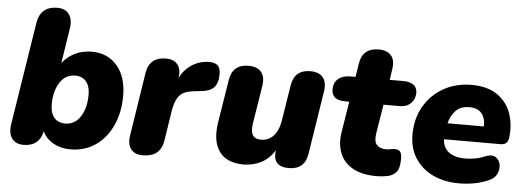

<svg xmlns="http://www.w3.org/2000/svg" viewBox="-48 -849 2728 995"><g transform="rotate(5 1315.5 -351.5)"><path d="M344 11Q295 11 256.5 -10Q218 -31 199 -70Q182 9 100 9Q59 9 39.5 -18.5Q20 -46 28 -94L112 -626Q126 -714 214 -714Q256 -714 275.5 -686.5Q295 -659 287 -611L259 -431Q287 -466 326 -484.5Q365 -503 411 -503Q494 -503 543.5 -445.5Q593 -388 593 -289Q593 -203 562 -135Q531 -67 475 -28Q419 11 344 11ZM306 -120Q356 -120 385 -165Q414 -210 414 -279Q414 -324 393.5 -348Q373 -372 337 -372Q286 -372 257 -327Q228 -282 228 -213Q228 -168 248.5 -144Q269 -120 306 -120Z M721 9Q678 9 658.5 -17Q639 -43 647 -90L698 -417Q711 -501 798 -501Q839 -501 858.5 -476Q878 -451 871 -407Q893 -451 932.5 -476.5Q972 -502 1021 -503Q1052 -503 1066.5 -489.5Q1081 -476 1081 -445Q1081 -397 1059.5 -375Q1038 -353 994 -349L957 -345Q905 -340 882.5 -315Q860 -290 851 -237L826 -76Q812 9 721 9Z M1243 11Q1191 11 1153.5 -11Q1116 -33 1100 -80Q1084 -127 1096 -201L1131 -419Q1144 -501 1227 -501Q1272 -501 1293 -476Q1314 -451 1307 -404L1275 -204Q1269 -165 1280.5 -145Q1292 -125 1324 -125Q1363 -125 1389 -153Q1415 -181 1423 -231L1453 -419Q1466 -501 1549 -501Q1594 -501 1614.5 -475.5Q1635 -450 1628 -404L1576 -73Q1563 9 1480 9Q1393 9 1406 -77Q1378 -32 1336 -10.5Q1294 11 1243 11Z M1937 11Q1861 11 1813 -16Q1765 -43 1746 -91Q1727 -139 1737 -201L1763 -361H1741Q1671 -361 1671 -417Q1671 -453 1694.5 -472.5Q1718 -492 1759 -492H1784L1795 -562Q1808 -644 1891 -644Q1936 -644 1957 -619Q1978 -594 1970 -547L1962 -492H2034Q2067 -492 2086 -478Q2105 -464 2105 -437Q2105 -405 2083.5 -383Q2062 -361 2025 -361H1941L1916 -208Q1910 -166 1926.5 -149Q1943 -132 1973 -132Q1988 -132 1998 -134.5Q2008 -137 2020 -137Q2038 -137 2047 -127Q2056 -117 2056 -88Q2056 -39 2039 -20Q2022 -1 1996 5Q1967 11 1937 11Z M2367 11Q2288 11 2229 -17.5Q2170 -46 2137 -98Q2104 -150 2104 -219Q2104 -304 2141.5 -368Q2179 -432 2243 -467.5Q2307 -503 2387 -503Q2472 -503 2523 -466.5Q2574 -430 2593.5 -372Q2613 -314 2605 -250Q2602 -225 2590.5 -217.5Q2579 -210 2562 -210H2269Q2271 -166 2302 -143Q2333 -120 2387 -120Q2410 -120 2438.5 -125Q2467 -130 2488 -140Q2522 -154 2542 -142Q2562 -130 2567 -105.5Q2572 -81 2560.5 -56Q2549 -31 2519 -19Q2483 -3 2444 4Q2405 11 2367 11ZM2385 -387Q2340 -387 2314.5 -360Q2289 -333 2280 -294H2469Q2471 -335 2450.5 -361Q2430 -387 2385 -387Z"/></g></svg>

Font: Nunito Black
Style: Italic
Weight: 900
Italic angle: -9°
Designer: Vernon Adams
Foundry: Vernon Adams
Version: Version 3.601; ttfautohint (v1.8.2.53-6de2)